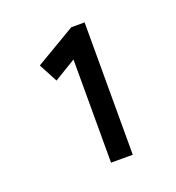

<svg xmlns="http://www.w3.org/2000/svg" viewBox="-77 -840 434 473"><g transform="rotate(-20 140.5 -603.5)"><path d="M137 -430V-725L146 -706L80 -666L54 -715L159 -777H194V-430H166Q160 -430 153 -430Q146 -430 137 -430Z"/></g></svg>

Font: Lexend Giga Light
Style: Regular
Weight: 300
Version: Version 1.007